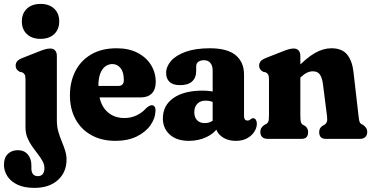

<svg xmlns="http://www.w3.org/2000/svg" viewBox="-71 -695 1860 961"><path d="M213.6 -93.1Q213.6 -62.5 220.8 -36.8Q228.1 -11.2 237.8 12Q247.5 35.2 254.7 57.7Q262 80.2 262 104.1Q262 167.2 218.6 206.3Q175.2 245.4 101.2 245.4Q50.4 245.4 16.5 229.3Q-17.4 213.1 -34.3 186.6Q-51.2 160 -51.2 129.9Q-51.2 94.5 -31.9 75.6Q-12.7 56.7 18.4 56.7Q49.8 56.7 67.9 77.8Q86.1 98.9 86.1 132.9V148.6Q86.1 166.8 94.4 176.8Q102.8 186.7 118.7 186.7Q134.2 186.6 142.8 176.3Q151.4 166 151.4 146.4Q151.4 128.8 141.9 111.5Q132.4 94.1 118.2 76Q104 57.8 89.8 37.6Q75.6 17.3 66.1 -5.8Q56.6 -29 56.6 -56.5V-296.1Q56.6 -314 52.8 -321.4Q48.9 -328.7 40 -333.1L27.9 -335.5Q16.7 -341.9 12.1 -348.9Q7.4 -355.9 7.4 -366.7Q7.4 -379.1 14.8 -388.1Q22.2 -397.1 41 -404.7L122.1 -436.7Q144.6 -445.7 157.2 -448.9Q169.9 -452.1 180.7 -452.1Q197 -452.1 205.3 -441.9Q213.6 -431.8 213.6 -415.3ZM131.9 -500.5Q88.7 -500.5 63.6 -524.3Q38.4 -548 38.4 -587.9Q38.4 -627.9 63.6 -651.6Q88.7 -675.4 131.9 -675.4Q175.1 -675.4 200.2 -651.7Q225.4 -628 225.4 -588Q225.4 -548 200.2 -524.3Q175.1 -500.5 131.9 -500.5Z M708.5 -284.8Q708.5 -247.6 689 -227.5Q669.5 -207.4 633.9 -207.4H383.7V-264.8H520.3Q548.8 -264.8 548.8 -294.1Q548.8 -334.2 532.3 -354.3Q515.7 -374.4 491.4 -374.4Q471.6 -374.4 455.8 -362.5Q440 -350.6 430.7 -326.5Q421.5 -302.5 421.5 -265.5Q421.5 -184.9 457.2 -144.5Q493 -104.2 552 -104.2Q583.9 -104.2 612 -117.3Q640.1 -130.4 659.1 -151.9Q669 -161.2 676 -164.7Q683 -168.3 689.1 -168.3Q697 -168.3 702.3 -161.8Q707.6 -155.4 707.4 -141.4Q706.3 -102.3 681.7 -67.7Q657.1 -33.1 612.5 -11.5Q567.9 10 507.2 10Q437.9 10 386.6 -18.4Q335.3 -46.8 307.2 -98.1Q279 -149.5 279 -217.6Q279 -284.9 305.9 -338.3Q332.8 -391.7 385.2 -422.5Q437.7 -453.4 513.3 -453.4Q573.6 -453.4 617.3 -430.8Q661.1 -408.2 684.8 -369.8Q708.5 -331.5 708.5 -284.8Z M1007.4 -72.6V-86.2L993.4 -88V-342.1Q993.4 -366.5 981.9 -380.1Q970.4 -393.7 949.6 -393.7Q932.6 -393.7 921.8 -385.7Q911 -377.6 911 -364V-341.1Q911 -305.8 890.4 -287.3Q869.8 -268.8 831 -268.8Q794.4 -268.8 777.5 -285.2Q760.5 -301.6 760.5 -329.8Q760.5 -361.7 785 -389.9Q809.5 -418.1 858.2 -435.7Q906.9 -453.4 979.1 -453.4Q1067.4 -453.4 1108.9 -418.5Q1150.4 -383.6 1150.4 -322V-112.7Q1150.4 -104.4 1154.2 -98Q1158.1 -91.7 1168.1 -91.7Q1173.4 -91.7 1177 -93.5Q1180.7 -95.4 1183.8 -98.4Q1186.2 -100.3 1189.2 -101.8Q1192.2 -103.3 1196.1 -103.3Q1204.9 -103.3 1209.7 -95.3Q1214.6 -87.4 1214.6 -76.3Q1214.6 -55.6 1201.9 -35.7Q1189.3 -15.8 1165.9 -2.9Q1142.5 10 1110.1 10Q1065.6 10 1036.5 -13.1Q1007.4 -36.3 1007.4 -72.6ZM744.2 -102Q744.2 -167.6 797.3 -204.5Q850.4 -241.4 942.8 -241.4Q964.8 -241.4 985.1 -238.4Q1005.5 -235.4 1018.9 -229.7L1003.8 -179.8Q992.5 -185.9 981.8 -188.6Q971.1 -191.3 957.7 -191.3Q932 -191.3 916.7 -175.7Q901.5 -160.2 901.5 -133.4Q901.5 -107.2 915.7 -93Q929.9 -78.9 953.8 -78.9Q971.9 -78.9 986.9 -86.8Q1001.9 -94.8 1010.5 -106.7L1021.4 -59.2Q1001.1 -26.6 961.3 -8.3Q921.4 10 874.6 10Q813.6 10 778.9 -21.2Q744.2 -52.4 744.2 -102Z M1432.3 -415.3V-116.8Q1432.3 -93.7 1435 -84.4Q1437.7 -75.1 1445.5 -70.2L1455.6 -65Q1471.2 -53 1471.2 -34.2Q1471.2 0 1438.8 0H1268Q1251.3 0 1241.7 -9Q1232 -18.1 1232 -34.2Q1232 -46.7 1237.1 -54.7Q1242.2 -62.8 1252 -69.8L1261.3 -74.2Q1268.7 -78.3 1272 -86.6Q1275.3 -94.9 1275.3 -116.8V-296.1Q1275.3 -314 1271.5 -321.4Q1267.6 -328.7 1258.7 -333.1L1246.6 -335.5Q1235.4 -341.9 1230.8 -348.9Q1226.1 -355.9 1226.1 -366.7Q1226.1 -379.1 1233.5 -388.1Q1240.9 -397.1 1259.7 -404.7L1340.8 -436.7Q1363.3 -445.7 1375.9 -448.9Q1388.6 -452.1 1399.4 -452.1Q1415.7 -452.1 1424 -441.9Q1432.3 -431.8 1432.3 -415.3ZM1417.7 -292.8 1388.4 -328.2 1408.2 -348.6Q1463.4 -405.8 1505.2 -429.6Q1547 -453.4 1587.7 -453.4Q1641.2 -453.4 1666.7 -421.7Q1692.2 -390.1 1698.4 -333.8L1723.3 -116.8Q1725.7 -95.3 1728 -87Q1730.3 -78.7 1737.3 -74.2L1746.6 -69.8Q1756 -62.4 1761.5 -54.5Q1767 -46.7 1767 -34.2Q1767 -18.1 1757.3 -9Q1747.7 0 1731 0H1559Q1526.6 0 1526.6 -34.2Q1526.6 -53.8 1542.6 -65L1552.7 -70.2Q1560.5 -75.1 1564.4 -83.6Q1568.3 -92.1 1565.9 -112.8L1545.5 -273.5Q1541.4 -305.9 1530 -322Q1518.7 -338.1 1494.9 -338.1Q1480.2 -338.1 1465.1 -330.9Q1450.1 -323.6 1432.8 -307.1Z"/></svg>

Font: Fraunces 144pt S100 Black
Style: Regular
Weight: 900
Version: Version 1.000